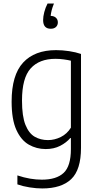

<svg xmlns="http://www.w3.org/2000/svg" viewBox="-20 -832 550 1082"><path d="M218 230Q185 230 147 224Q109 218 78 207V156.5Q115.5 169 149.8 174.8Q184 180.5 216 180.5Q298 180.5 338.8 142.2Q379.5 104 379.5 8V-54H376Q354.5 -28.5 319.2 -10.2Q284 8 237.5 8Q186 8 142.2 -17Q98.5 -42 72 -100.5Q45.5 -159 45.5 -259.5Q45.5 -409 110.2 -479.2Q175 -549.5 296 -549.5Q331.5 -549.5 369.5 -543.8Q407.5 -538 436.5 -528V1Q436.5 125 381.2 177.5Q326 230 218 230ZM250.5 -42.5Q287.5 -42.5 322.8 -60Q358 -77.5 379.5 -112.5V-490Q363 -494 339.5 -497.2Q316 -500.5 292.5 -500.5Q201.5 -500.5 152.8 -446.5Q104 -392.5 104 -265.5Q104 -176.5 123.5 -128.2Q143 -80 176 -61.2Q209 -42.5 250.5 -42.5ZM266 -670Q223 -670 223 -719Q223 -738.5 229.5 -763.8Q236 -789 248 -812H284Q275.5 -791 271.2 -774.2Q267 -757.5 265.5 -742.5Q284.5 -742 295.2 -732Q306 -722 306 -706Q306 -690 295.5 -680Q285 -670 266 -670Z"/></svg>

Font: Encode Sans Semi Condensed Light
Style: Regular
Weight: 300
Width: 4
Designer: Multiple Designers
Foundry: Impallari Type
Version: Version 3.000; ttfautohint (v1.8.3) -l 8 -r 50 -G 200 -x 14 